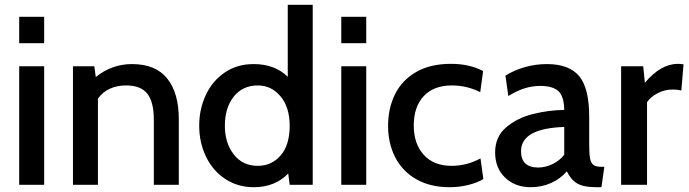

<svg xmlns="http://www.w3.org/2000/svg" viewBox="-20 -770 2870 800"><path d="M60 -700H164V-590H60ZM60 -494H164V0H60Z M725 -274V0H621V-270Q621 -345 594 -379.5Q567 -414 505 -414Q467 -414 437 -400Q407 -386 388 -359V0H284V-494H373L379 -449Q446 -503 530 -503Q629 -503 677 -442.5Q725 -382 725 -274Z M1283 -750V0H1187L1181 -47Q1126 10 1037 10Q971 10 919 -24Q867 -58 838.5 -117Q810 -176 810 -246Q810 -315 837.5 -374Q865 -433 916.5 -468Q968 -503 1037 -503Q1125 -503 1179 -450V-750ZM1187 -246Q1187 -323 1149 -368.5Q1111 -414 1054 -414Q991 -414 954 -367.5Q917 -321 917 -246Q917 -174 954 -126.5Q991 -79 1054 -79Q1112 -79 1149.5 -122.5Q1187 -166 1187 -246Z M1402 -700H1506V-590H1402ZM1402 -494H1506V0H1402Z M1597 -245Q1597 -319 1626 -377.5Q1655 -436 1714 -470Q1773 -504 1859 -504Q1936 -504 1993 -474L1981 -386Q1925 -414 1863 -414Q1787 -414 1745.5 -369.5Q1704 -325 1704 -247Q1704 -171 1745.5 -125Q1787 -79 1862 -79Q1925 -79 1982 -110L1994 -24Q1970 -9 1932 0.5Q1894 10 1854 10Q1772 10 1714 -23.5Q1656 -57 1626.5 -115Q1597 -173 1597 -245Z M2043 -135Q2043 -200 2088.5 -239Q2134 -278 2199 -294.5Q2264 -311 2331 -312Q2330 -369 2306.5 -390.5Q2283 -412 2231 -412Q2199 -412 2167.5 -402.5Q2136 -393 2098 -370L2086 -455Q2123 -478 2167.5 -490.5Q2212 -503 2259 -503Q2351 -503 2393 -453Q2435 -403 2435 -283V-168Q2435 -129 2438.5 -110Q2442 -91 2452.5 -83Q2463 -75 2486 -75H2498L2486 10H2463Q2411 10 2384.5 -6Q2358 -22 2342 -56Q2315 -25 2276 -7.5Q2237 10 2191 10Q2126 10 2084.5 -30Q2043 -70 2043 -135ZM2331 -125V-241Q2151 -235 2151 -140Q2151 -72 2223 -72Q2252 -72 2281.5 -86Q2311 -100 2331 -125Z M2568 -494H2660L2667 -425Q2733 -504 2805 -504Q2816 -504 2828 -502L2819 -393Q2803 -397 2783 -397Q2749 -397 2719 -381Q2689 -365 2676 -344V0H2568Z"/></svg>

Font: Cabin Medium
Style: Regular
Weight: 500
Designer: Pablo Impallari
Foundry: Pablo Impallari. http://www.impallari.com Igino Marini. http://www.ikern.com
Version: Version 2.200